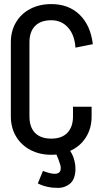

<svg xmlns="http://www.w3.org/2000/svg" viewBox="-20 -741 489 939"><path d="M337 -219H428V-171Q428 -113 400 -69Q372 -25 323 -3Q342 23 348 66Q349 73 349 86Q349 110 341.5 129.5Q334 149 320 159Q296 178 264 178Q208 178 165 156L190 95Q227 109 247 109Q277 109 277 82Q277 72 275 66Q266 36 256 15Q248 16 231 16Q173 16 128 -8Q83 -32 58 -74.5Q33 -117 33 -172V-534Q33 -589 58 -631.5Q83 -674 128 -697.5Q173 -721 231 -721Q316 -721 369.5 -669Q423 -617 434 -525L349 -508Q345 -570 313 -606Q281 -642 231 -642Q179 -642 151.5 -614Q124 -586 124 -534V-172Q124 -119 151.5 -91Q179 -63 231 -63Q282 -63 309.5 -91.5Q337 -120 337 -172Z"/></svg>

Font: Akshar
Style: Regular
Weight: 400
Designer: Tall Chai
Foundry: Tall Chai
Version: Version 1.000